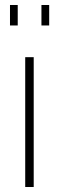

<svg xmlns="http://www.w3.org/2000/svg" viewBox="-20 -749 237 769"><path d="M81 0V-520H115V0ZM20 -647V-729H51V-647ZM146 -647V-729H177V-647Z"/></svg>

Font: Raleway ExtraLight
Style: Regular
Weight: 200
Designer: Matt McInerney, Pablo Impallari, Rodrigo Fuenzalida
Foundry: Matt McInerney, Pablo Impallari, Rodrigo Fuenzalida
Version: Version 4.026